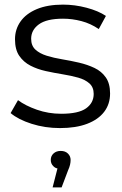

<svg xmlns="http://www.w3.org/2000/svg" viewBox="-20 -550 528 832"><path d="M240 5Q175 5 117 -13.5Q59 -32 26 -60L58 -116Q90 -92 140 -74.5Q190 -57 245 -57Q320 -57 353 -80.5Q386 -104 386 -143Q386 -172 367.5 -188.5Q349 -205 319 -213.5Q289 -222 252 -228Q215 -234 178.5 -242Q142 -250 112 -265.5Q82 -281 63.5 -308Q45 -335 45 -380Q45 -423 69 -457Q93 -491 139.5 -510.5Q186 -530 253 -530Q304 -530 355 -516.5Q406 -503 439 -481L408 -424Q373 -448 333 -458.5Q293 -469 253 -469Q182 -469 148.5 -444.5Q115 -420 115 -382Q115 -352 133.5 -335Q152 -318 182.5 -308.5Q213 -299 249.5 -293Q286 -287 322.5 -278.5Q359 -270 389.5 -255.5Q420 -241 438.5 -214.5Q457 -188 457 -145Q457 -99 431.5 -65.5Q406 -32 357.5 -13.5Q309 5 240 5ZM229 180Q219 178 212 171Q200 160 200 143Q200 126 212 115Q224 104 243 104Q263 104 274.5 115.5Q286 127 286 143Q286 153 283.5 164Q281 175 275 188L247 262H208Z"/></svg>

Font: Modern
Style: Small
Weight: 400
Designer: Julieta Ulanovsky
Foundry: Julieta Ulanovsky
Version: Version 8.000